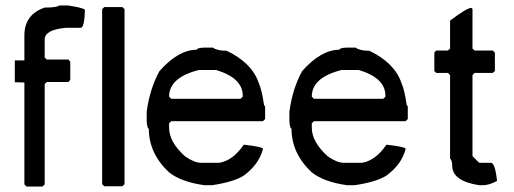

<svg xmlns="http://www.w3.org/2000/svg" viewBox="-20 -682 1882 703"><path d="M69.3 -379.9V-6.8L77.1 1H135.7L143.6 -6.8V-374L151.4 -381.8H230.5L237.3 -389.6V-456.1L230.5 -463.9H151.4L143.6 -471.7V-537.1Q143.6 -573.2 220.7 -580.1H275.4Q289.1 -580.1 291 -646.5Q281.2 -654.3 228.5 -662.1H197.3Q188.5 -654.3 143.6 -654.3Q69.3 -628.9 69.3 -552.7V-460.9H34.2V-380.9Z M361.8 -656.2H428.2L436 -648.4V-7.8L428.2 0H361.8L354 -7.8V-648.4Z M728 -507.8H759.3Q774.9 -496.1 810.1 -496.1Q901.9 -452.1 927.2 -378.9Q939 -352.5 946.8 -296.9L950.7 -293V-246.1L942.9 -238.3H606.9L599.1 -230.5V-214.8Q599.1 -162.1 657.7 -109.4Q691.9 -85.9 716.3 -85.9H782.7Q832.5 -93.8 872.6 -152.3Q942.9 -144.5 942.9 -136.7Q928.2 -80.1 872.6 -39.1Q835.4 -15.6 756.3 -3.9H728Q644 -15.6 599.1 -50.8Q524.9 -120.1 524.9 -210.9Q519 -210.9 517.1 -238.3V-273.4Q528.8 -358.4 564 -421.9Q633.3 -500 700.7 -500Q700.7 -506.8 728 -507.8ZM599.1 -328.1 606.9 -320.3H860.8L868.7 -328.1V-332Q868.7 -396.5 771 -425.8H708.5Q599.1 -398.4 599.1 -328.1Z M1250.5 -507.8H1281.7Q1297.4 -496.1 1332.5 -496.1Q1424.3 -452.1 1449.7 -378.9Q1461.4 -352.5 1469.2 -296.9L1473.1 -293V-246.1L1465.3 -238.3H1129.4L1121.6 -230.5V-214.8Q1121.6 -162.1 1180.2 -109.4Q1214.4 -85.9 1238.8 -85.9H1305.2Q1355 -93.8 1395 -152.3Q1465.3 -144.5 1465.3 -136.7Q1450.7 -80.1 1395 -39.1Q1357.9 -15.6 1278.8 -3.9H1250.5Q1166.5 -15.6 1121.6 -50.8Q1047.4 -120.1 1047.4 -210.9Q1041.5 -210.9 1039.6 -238.3V-273.4Q1051.3 -358.4 1086.4 -421.9Q1155.8 -500 1223.1 -500Q1223.1 -506.8 1250.5 -507.8ZM1121.6 -328.1 1129.4 -320.3H1383.3L1391.1 -328.1V-332Q1391.1 -396.5 1293.5 -425.8H1231Q1121.6 -398.4 1121.6 -328.1Z M1706.1 -653.3 1710 -649.4V-503.9L1717.8 -497.1H1784.2L1792 -489.3V-421.9L1784.2 -415H1717.8L1710 -407.2V-110.4L1734.4 -85.9H1777.3Q1793 -85.9 1799.8 -19.5Q1770.5 -3.9 1749 -3.9H1734.4Q1636.7 -18.6 1635.7 -75.2Q1635.7 -93.8 1627.9 -101.6V-407.2L1620.1 -415H1577.1L1570.3 -421.9V-489.3L1577.1 -497.1H1620.1L1627.9 -503.9V-606.4Q1689.5 -653.3 1706.1 -653.3Z"/></svg>

Font: Dehalvi Khush Khat
Style: Regular
Weight: 400
Version: Version 002.500